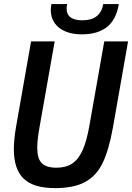

<svg xmlns="http://www.w3.org/2000/svg" viewBox="-20 -934 663 964"><path d="M49.5 -184.5Q49.5 -233.5 61 -299.5L136 -726H254.5L178.5 -295.5Q167 -232 167 -192.5Q167 -138 189.5 -115Q212 -92 264 -92Q311.5 -92 343 -113.2Q374.5 -134.5 395 -180.5Q415.5 -226.5 429 -304L503.5 -726H623L546.5 -291Q526.5 -180.5 495.5 -116Q464.5 -51.5 407.8 -20.5Q351 10.5 256.5 10.5Q148 10.5 98.8 -37Q49.5 -84.5 49.5 -184.5ZM235 -883.5Q235 -898 238 -913.5H317Q314.5 -900 314.5 -891.5Q314.5 -832 394 -832Q484 -832 498.5 -913.5H576.5Q564 -835.5 517.2 -798.5Q470.5 -761.5 390 -761.5Q344 -761.5 309 -776Q274 -790.5 254.5 -818Q235 -845.5 235 -883.5Z"/></svg>

Font: JuliaMono SemiBoldItalic
Style: Regular
Weight: 600
Italic angle: -9°
Monospace: yes
Designer: cormullion
Foundry: corm
Version: Version 0.049; ttfautohint (v1.8.4)